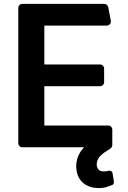

<svg xmlns="http://www.w3.org/2000/svg" viewBox="-20 -747 648 974"><path d="M404.1 182.9Q373.2 157.7 367.9 113.6Q366.5 105.5 366.5 95.2Q366.5 77.4 372.2 57.5Q381 27.7 403.4 3.9L406.2 0H93.8Q84.9 0 78.8 -6Q72.8 -12.1 72.8 -20.6V-706.3Q72.8 -715.2 78.8 -721.2Q84.9 -727.3 93.8 -727.3H508.2Q516 -727.3 521.7 -722.8Q527.3 -718.4 529.1 -710.6L542.3 -642Q542.6 -640.6 542.6 -638.1Q542.6 -629.6 536.4 -623.4Q530.2 -617.2 521.7 -617.2H204.9V-420.1H487.6Q495.7 -420.1 502 -413.9Q508.2 -407.7 508.2 -398.8V-330.3Q508.2 -321.7 502 -315.7Q495.7 -309.7 487.6 -309.7H204.9V-110.1H529.1Q537.6 -110.1 543.7 -104Q549.7 -98 549.7 -89.1V-11.7Q549.7 -1.1 540.5 6.4Q506.7 27 493.6 39.4Q470.5 60.7 470.5 87.4Q470.5 103 480.1 113.6Q488.3 122.5 506.4 122.5Q522 122.5 530.2 119.3Q533.7 118.6 535.2 118.6Q540.8 118.6 545.3 122Q549.7 125.4 550.8 131L557.9 174.7Q558.6 179.3 556.5 184.3Q554.3 189.3 549.7 191.4L526.6 199.6Q509.2 207 480.1 207Q435 207 404.1 182.9Z"/></svg>

Font: DeltaSans SemiBold
Style: Regular
Weight: 600
Designer: Rasmus Andersson
Foundry: rsms
Version: Version 3.012